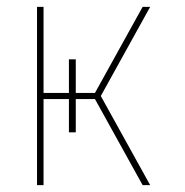

<svg xmlns="http://www.w3.org/2000/svg" viewBox="-20 -540 540 560"><path d="M88 0V-520H107V-269H181V-367H201V-269H257L396 -520H418L274 -260L418 0H396L257 -251H201V-154H181V-251H107V0Z"/></svg>

Font: Iosevka SS04 Thin
Style: Regular
Weight: 100
Monospace: yes
Designer: Belleve Invis
Foundry: Belleve Invis
Version: Version 19.0.0; ttfautohint (v1.8.4)